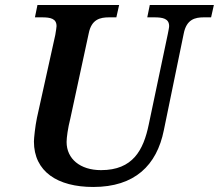

<svg xmlns="http://www.w3.org/2000/svg" viewBox="-20 -734 871 764"><path d="M351 10C516 10 604 -76 632 -216L711 -600C722 -657 756 -665 791 -665H820L831 -714H576L566 -665H594C628 -665 653 -660 653 -630C653 -624 650 -611 648 -600L572 -239C551 -137 509 -57 382 -57C299 -57 245 -102 245 -169C245 -186 250 -224 260 -263L333 -601C344 -657 378 -665 414 -665H443L454 -714H129L119 -665H147C181 -665 205 -660 205 -630C205 -624 203 -615 200 -595L127 -265C120 -232 115 -183 115 -171C115 -51 209 10 351 10Z"/></svg>

Font: Noto Serif Semi
Style: Italic
Weight: 600
Italic angle: -12°
Designer: Monotype Design Team
Foundry: Monotype Imaging Inc.
Version: Version 1.901